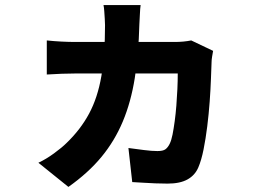

<svg xmlns="http://www.w3.org/2000/svg" viewBox="-20 -654 1040 755"><path d="M533 -634Q531 -621 530 -596.5Q529 -572 528 -558Q525 -441 510 -347Q495 -253 463 -176.5Q431 -100 379 -37Q327 26 249 81L131 -14Q161 -28 192.5 -51Q224 -74 242 -92Q297 -145 330.5 -207.5Q364 -270 378.5 -354Q393 -438 393 -555Q393 -564 392 -579.5Q391 -595 390 -610Q389 -625 387 -634ZM818 -454Q816 -444 814 -431Q812 -418 812 -411Q811 -385 809.5 -343.5Q808 -302 804.5 -254Q801 -206 795 -157.5Q789 -109 780.5 -66.5Q772 -24 760 4Q747 35 717.5 51.5Q688 68 639 68Q616 68 591 67Q566 66 543 64.5Q520 63 500 62L485 -72Q515 -68 546 -64Q577 -60 599 -60Q621 -60 630.5 -67Q640 -74 647 -88Q654 -102 658.5 -125Q663 -148 667 -177.5Q671 -207 673.5 -239Q676 -271 677.5 -303.5Q679 -336 679 -365H274Q254 -365 223 -364Q192 -363 164 -361V-495Q192 -492 221.5 -490.5Q251 -489 274 -489H669Q684 -489 700.5 -490.5Q717 -492 732 -495Z"/></svg>

Font: Noto Sans TC ExtraBold
Style: Regular
Weight: 800
Designer: Ryoko NISHIZUKA  (kana, bopomofo & ideographs); Paul D. Hunt (Latin, Greek & Cyrillic); Sandoll Communications , Soo-you
Foundry: Adobe
Version: Version 2.004-H2;hotconv 1.0.118;makeotfexe 2.5.65603